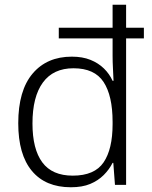

<svg xmlns="http://www.w3.org/2000/svg" viewBox="-20 -780 640 810"><path d="M279 10Q172 10 114.5 -59Q57 -128 57 -260Q57 -398 117.5 -469.5Q178 -541 283 -541Q328 -541 361.5 -527.5Q395 -514 418.5 -491Q442 -468 455 -439H459Q458 -463 456.5 -491.5Q455 -520 455 -544V-618H228V-663H455V-760H512V-663H587V-618H512V0H465L458 -93H455Q441 -65 417.5 -41.5Q394 -18 360.5 -4Q327 10 279 10ZM287 -39Q379 -39 417 -95Q455 -151 455 -256V-266Q455 -376 417 -434Q379 -492 290 -492Q205 -492 161 -432Q117 -372 117 -259Q117 -151 158.5 -95Q200 -39 287 -39Z"/></svg>

Font: Noto Sans Hebrew Light
Style: Regular
Weight: 300
Designer: Monotype Design Team
Foundry: Monotype Imaging Inc.
Version: Version 2.003